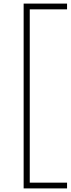

<svg xmlns="http://www.w3.org/2000/svg" viewBox="-20 -828 393 1068"><path d="M111.5 220V-808H353V-776H145.5V188H353V220Z"/></svg>

Font: Encode Sans Semi Expanded Thin
Style: Regular
Weight: 100
Width: 6
Designer: Multiple Designers
Foundry: Impallari Type
Version: Version 3.000; ttfautohint (v1.8.3) -l 8 -r 50 -G 200 -x 14 